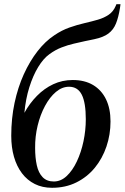

<svg xmlns="http://www.w3.org/2000/svg" viewBox="-20 -882 593 913"><path d="M553 -862 550.5 -844Q543.5 -800 531.5 -770.2Q519.5 -740.5 495.5 -722.5Q471.5 -704.5 428 -695.5Q418.5 -693.5 407.5 -691.2Q396.5 -689 384.5 -686.5Q360 -681 331.5 -674.5Q303 -668 273 -656.5Q243 -645 214.5 -624Q186.5 -604 161.8 -563.5Q137 -523 119.5 -467.2Q102 -411.5 96 -345.5Q121 -391 155.8 -426.2Q190.5 -461.5 233.2 -481.5Q276 -501.5 326 -501.5Q382.5 -501.5 422.5 -477.8Q462.5 -454 484 -410Q505.5 -366 505.5 -304.5Q505.5 -242 486.2 -185.2Q467 -128.5 430.8 -84.2Q394.5 -40 343 -14.5Q291.5 11 227.5 11Q181.5 11 145.5 -7Q109.5 -25 84.5 -58Q59.5 -91 46.5 -136.2Q33.5 -181.5 33.5 -236.5Q33.5 -318.5 49.2 -392.5Q65 -466.5 93.2 -528.8Q121.5 -591 158.5 -638.5Q195.5 -686 238 -714Q274 -738.5 310.5 -751.2Q347 -764 381.8 -772Q416.5 -780 445.8 -788.5Q475 -797 497 -812Q519 -827 530.5 -854.5L533.5 -862ZM308.5 -469.5Q275 -469.5 245.8 -444.8Q216.5 -420 194 -378.2Q171.5 -336.5 159 -284.8Q146.5 -233 147 -179Q147 -132 155 -96Q163 -60 182.8 -39.5Q202.5 -19 236 -19Q269.5 -19 297.2 -45Q325 -71 345.5 -114.5Q366 -158 377 -210.2Q388 -262.5 388 -315Q388 -394 368.8 -431.8Q349.5 -469.5 308.5 -469.5Z"/></svg>

Font: Merriweather 120pt Medium
Style: Italic
Weight: 500
Italic angle: -7.8°
Version: Version 2.101